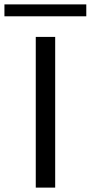

<svg xmlns="http://www.w3.org/2000/svg" viewBox="-50 -854 413 874"><path d="M-29.8 -779.8V-834H342.8V-779.8ZM112.8 0V-686H201.2V0Z"/></svg>

Font: Archivo Expanded Light
Style: Regular
Weight: 300
Width: 7
Designer: Hector Gatti
Foundry: Omnibus-Type
Version: Version 2.001